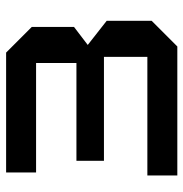

<svg xmlns="http://www.w3.org/2000/svg" viewBox="-6 -594 600 628"><g transform="rotate(-90 294.0 -280.0)"><path d="M540 -84 456 0H34V-98H422V-240H82V-330H402V-462H44V-560H436L520 -476V-338L461 -293L540 -231Z"/></g></svg>

Font: Tektur Medium
Style: Regular
Weight: 500
Designer: Adam Jagosz
Foundry: Adam Jagosz
Version: Version 1.005;gftools[0.9.30]